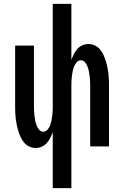

<svg xmlns="http://www.w3.org/2000/svg" viewBox="-20 -755 640 990"><path d="M252 215V-73Q246 -58 239 -43.5Q232 -29 221 -17Q210 -5 195 1.5Q180 8 164 8Q147 8 131.5 1Q116 -6 105 -19Q94 -32 87 -47Q80 -62 75 -78Q70 -94 66.5 -110.5Q63 -127 61 -143.5Q59 -160 58.5 -176.5Q58 -193 58 -210V-520H155V-210Q155 -197 155.5 -184.5Q156 -172 157.5 -159Q159 -146 161.5 -133.5Q164 -121 168.5 -109Q173 -97 181.5 -86.5Q190 -76 203 -76Q216 -76 225 -86.5Q234 -97 238.5 -109Q243 -121 245.5 -133.5Q248 -146 249.5 -159Q251 -172 251.5 -184.5Q252 -197 252 -210V-735H348V-447Q354 -462 361 -476.5Q368 -491 379 -503Q390 -515 405 -521.5Q420 -528 436 -528Q453 -528 468.5 -521Q484 -514 495 -501Q506 -488 513 -473Q520 -458 525 -442Q530 -426 533.5 -409.5Q537 -393 539 -376.5Q541 -360 541.5 -343.5Q542 -327 542 -310V0H445V-310Q445 -323 444.5 -335.5Q444 -348 442.5 -361Q441 -374 438.5 -386.5Q436 -399 431.5 -411Q427 -423 418.5 -433.5Q410 -444 397 -444Q384 -444 375 -433.5Q366 -423 361.5 -411Q357 -399 354.5 -386.5Q352 -374 350.5 -361Q349 -348 348.5 -335.5Q348 -323 348 -310V215Z"/></svg>

Font: Iosevka Semibold Extended
Style: Regular
Weight: 600
Width: 7
Monospace: yes
Designer: Belleve Invis
Foundry: Belleve Invis
Version: Version 32.5.0; ttfautohint (v1.8.4)